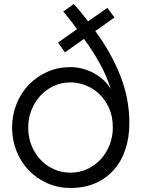

<svg xmlns="http://www.w3.org/2000/svg" viewBox="-20 -923 702 953"><path d="M622 -311Q622 -241 602.5 -182Q583 -123 545.5 -80.5Q508 -38 454 -14Q400 10 330 10Q268 10 215 -13.5Q162 -37 123 -77.5Q84 -118 62 -173Q40 -228 40 -290Q40 -352 62 -407Q84 -462 123 -502.5Q162 -543 215 -566.5Q268 -590 330 -590Q360 -590 390 -582Q420 -574 446.5 -559.5Q473 -545 494.5 -525Q516 -505 530 -480Q509 -548 474.5 -609.5Q440 -671 397 -730L302 -663L268 -712L362 -778Q352 -792 340.5 -808Q329 -824 318 -837Q306 -852 294 -866L346 -903Q362 -886 374.5 -870.5Q387 -855 397 -843Q408 -829 417 -817L513 -884L548 -836L453 -769Q531 -663 576.5 -549Q622 -435 622 -311ZM540 -290Q540 -346 520.5 -388Q501 -430 471 -458Q441 -486 403.5 -500Q366 -514 330 -514Q285 -514 246.5 -496Q208 -478 180 -447.5Q152 -417 136 -376.5Q120 -336 120 -290Q120 -244 135.5 -203.5Q151 -163 179 -132.5Q207 -102 245.5 -84Q284 -66 330 -66Q375 -66 413.5 -84Q452 -102 480 -132.5Q508 -163 524 -204Q540 -245 540 -290Z"/></svg>

Font: Gauge
Style: Regular
Weight: 400
Designer: Daniel Pimley
Foundry: Daniel Pimley
Version: Version 2.0